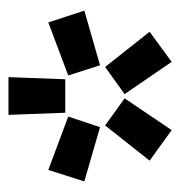

<svg xmlns="http://www.w3.org/2000/svg" viewBox="-6 -834 425 453"><g transform="rotate(-90 206.5 -607.5)"><path d="M246 -666H167L162 -800H251ZM133 -584 5 -621 32 -706 158 -659ZM126 -415 54 -467 137 -572 201 -526ZM279 -584 255 -659 380 -706 408 -621ZM287 -415 211 -526 275 -572 358 -467Z"/></g></svg>

Font: Tanohe Sans
Style: Bold
Weight: 700
Designer: Village Type and Design LLC & Cristiano Sobral
Foundry: Cooper Hewitt Smithsonian Design Museum
Version: Version 1.00;September 29, 2021;FontCreator 13.0.0.2655 64-b